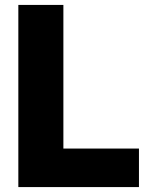

<svg xmlns="http://www.w3.org/2000/svg" viewBox="-20 -760 588 780"><path d="M54.5 0V-740H237.5V-156.5H544.5V0Z"/></svg>

Font: Encode Sans SemiCondensed SemiCondensed ExtraBold
Style: Regular
Weight: 800
Width: 4
Designer: Multiple Designers
Foundry: Impallari Type
Version: Version 3.000; ttfautohint (v1.8.3) -l 8 -r 50 -G 200 -x 14 